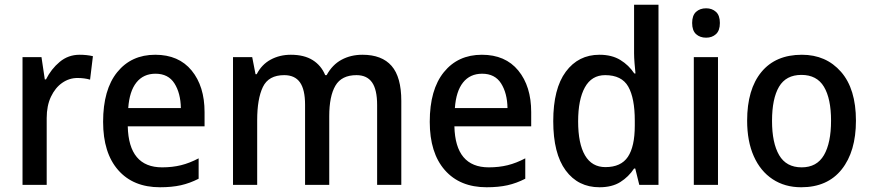

<svg xmlns="http://www.w3.org/2000/svg" viewBox="-20 -780 3679 810"><path d="M316 -549Q346 -549 372 -543L360 -444Q336 -451 307 -451Q272 -451 242.5 -430.5Q213 -410 195 -372Q177 -334 177 -282V0H75V-539H155L169 -445H174Q196 -489 232 -519Q268 -549 316 -549Z M635 -549Q734 -549 788.5 -482.5Q843 -416 843 -307V-247H519Q523 -74 664 -74Q707 -74 743.5 -83Q780 -92 818 -112V-26Q781 -7 743 1.5Q705 10 655 10Q542 10 478.5 -62.5Q415 -135 415 -266Q415 -402 474.5 -475.5Q534 -549 635 -549ZM636 -469Q585 -469 555.5 -432Q526 -395 521 -324H743Q742 -387 716 -428Q690 -469 636 -469Z M1509 -549Q1591 -549 1632 -502Q1673 -455 1673 -354V0H1571V-337Q1571 -402 1549.5 -432.5Q1528 -463 1484 -463Q1421 -463 1395 -418.5Q1369 -374 1369 -290V0H1267V-338Q1267 -402 1245.5 -432.5Q1224 -463 1179 -463Q1113 -463 1089 -413Q1065 -363 1065 -273V0H963V-539H1044L1058 -467H1063Q1084 -508 1122 -528.5Q1160 -549 1207 -549Q1263 -549 1299 -526.5Q1335 -504 1352 -463H1358Q1382 -507 1421 -528Q1460 -549 1509 -549Z M2013 -549Q2112 -549 2166.5 -482.5Q2221 -416 2221 -307V-247H1897Q1901 -74 2042 -74Q2085 -74 2121.5 -83Q2158 -92 2196 -112V-26Q2159 -7 2121 1.5Q2083 10 2033 10Q1920 10 1856.5 -62.5Q1793 -135 1793 -266Q1793 -402 1852.5 -475.5Q1912 -549 2013 -549ZM2014 -469Q1963 -469 1933.5 -432Q1904 -395 1899 -324H2121Q2120 -387 2094 -428Q2068 -469 2014 -469Z M2509 10Q2419 10 2366.5 -61Q2314 -132 2314 -269Q2314 -406 2367 -477.5Q2420 -549 2509 -549Q2561 -549 2597 -527Q2633 -505 2656 -470H2661Q2659 -488 2657 -513Q2655 -538 2655 -555V-760H2758V0H2677L2660 -69H2655Q2632 -34 2597 -12Q2562 10 2509 10ZM2534 -75Q2600 -75 2629 -118.5Q2658 -162 2658 -250V-271Q2658 -366 2630.5 -414.5Q2603 -463 2533 -463Q2476 -463 2447.5 -411.5Q2419 -360 2419 -268Q2419 -174 2448 -124.5Q2477 -75 2534 -75Z M2959 -745Q2984 -745 3000.5 -730Q3017 -715 3017 -683Q3017 -651 3000.5 -636Q2984 -621 2959 -621Q2933 -621 2916.5 -636Q2900 -651 2900 -683Q2900 -715 2916.5 -730Q2933 -745 2959 -745ZM3009 -539V0H2907V-539Z M3591 -271Q3591 -141 3531 -65.5Q3471 10 3360 10Q3291 10 3239.5 -24Q3188 -58 3160 -121Q3132 -184 3132 -271Q3132 -403 3192 -476Q3252 -549 3363 -549Q3465 -549 3528 -477Q3591 -405 3591 -271ZM3237 -270Q3237 -177 3267 -125.5Q3297 -74 3362 -74Q3426 -74 3456 -125.5Q3486 -177 3486 -271Q3486 -364 3456 -414Q3426 -464 3361 -464Q3296 -464 3266.5 -414Q3237 -364 3237 -270Z"/></svg>

Font: Noto Sans Lao UI SemCond Med
Style: Regular
Weight: 500
Width: 4
Designer: Monotype Design Team
Foundry: Monotype Imaging Inc.
Version: Version 2.000; ttfautohint (v1.8.4.7-5d5b)